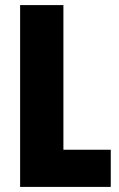

<svg xmlns="http://www.w3.org/2000/svg" viewBox="-20 -734 468 754"><path d="M59 0H415V-146H229V-714H59Z"/></svg>

Font: Noto Sans Myanmar UI ExtraCondensed Black
Style: Regular
Weight: 900
Width: 2
Designer: Monotype Design Team
Foundry: Monotype Imaging Inc.
Version: Version 2.103